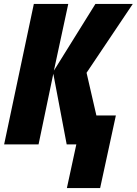

<svg xmlns="http://www.w3.org/2000/svg" viewBox="-20 -734 695 976"><path d="M320 222H489L569 -147H470L420 -364L655 -714H465L254 -375L327 -714H152L1 0H176L251 -359L319 0H368Z"/></svg>

Font: Noto Sans Condensed Black
Style: Italic
Weight: 900
Width: 3
Italic angle: -12°
Designer: Monotype Design Team
Foundry: Monotype Imaging Inc.
Version: Version 2.013